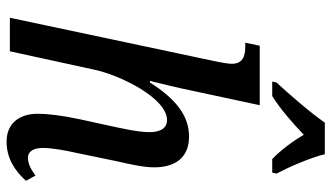

<svg xmlns="http://www.w3.org/2000/svg" viewBox="-232 -766 1008 584"><g transform="rotate(90 272.0 -474.0)"><path d="M231 -811 228 -798H272C311 -822 352 -858 390 -894C409 -861 439 -821 464 -798H505L508 -811C488 -849 460 -913 449 -958H353C322 -913 266 -849 231 -811ZM411 10C464 10 502 -18 530 -49L514 -78C494 -63 477 -55 459 -55C441 -55 430 -72 430 -100C430 -128 437 -167 446 -207L470 -323C478 -359 489 -404 489 -439C489 -496 465 -545 395 -545C332 -545 280 -504 231 -426H226C233 -453 246 -506 258 -564L300 -760H119L110 -716H121C152 -716 174 -708 174 -675C174 -665 171 -646 165 -618L34 0H136L192 -257C209 -337 279 -478 345 -478C376 -478 382 -448 382 -424C382 -388 368 -329 362 -301L343 -214C331 -159 326 -113 326 -85C326 -29 355 10 411 10Z"/></g></svg>

Font: Noto Serif Condensed Medium
Style: Italic
Weight: 500
Width: 3
Italic angle: -12°
Designer: Monotype Design Team
Foundry: Monotype Imaging Inc.
Version: Version 2.013